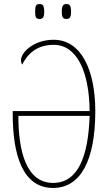

<svg xmlns="http://www.w3.org/2000/svg" viewBox="-20 -921 538 951"><path d="M309 -827C325 -827 332 -835 332 -863C332 -893 325 -901 309 -901C293 -901 286 -893 286 -863C286 -835 293 -827 309 -827ZM176 -827C192 -827 199 -835 199 -863C199 -893 192 -901 176 -901C159 -901 154 -893 154 -863C154 -835 159 -827 176 -827ZM243 10C380 10 452 -128 452 -370C452 -578 380 -724 246 -724C144 -724 84 -659 84 -624C84 -613 86 -608 90 -601C118 -657 165 -699 246 -699C362 -699 422 -564 424 -371H43V-357C43 -154 92 10 243 10ZM243 -15C109 -15 71 -174 71 -347H424C417 -142 365 -15 243 -15Z"/></svg>

Font: Noto Serif ExtraCondensed Thin
Style: Regular
Weight: 100
Width: 2
Designer: Monotype Design Team
Foundry: Monotype Imaging Inc.
Version: Version 2.013